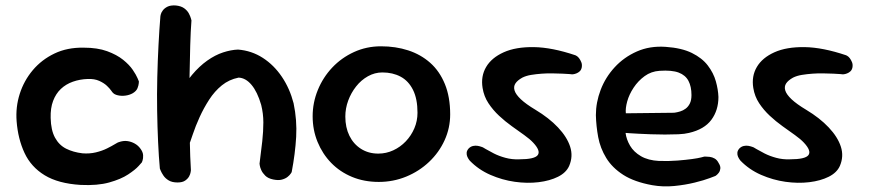

<svg xmlns="http://www.w3.org/2000/svg" viewBox="-20 -670 3191 705"><path d="M276 9Q194 4 144 -26.5Q94 -57 70 -108.5Q46 -160 41 -225Q37 -277 52.5 -325.5Q68 -374 100.5 -412.5Q133 -451 180 -473.5Q227 -496 287 -495Q338 -495 373.5 -482Q409 -469 432 -450.5Q455 -432 467.5 -413.5Q480 -395 485 -383Q490 -371 490 -371Q490 -371 489.5 -364Q489 -357 485 -346.5Q481 -336 468 -328Q456 -321 441 -319Q426 -317 413 -320Q400 -323 395 -329Q394 -329 388.5 -337Q383 -345 372.5 -355Q362 -365 344.5 -373Q327 -381 302 -380Q273 -379 247.5 -370Q222 -361 203.5 -343.5Q185 -326 175 -299.5Q165 -273 166 -237Q167 -192 182 -164.5Q197 -137 223 -124Q249 -111 283 -107Q309 -105 332 -110.5Q355 -116 373 -125Q391 -134 402.5 -141Q414 -148 416 -148Q433 -154 447.5 -152Q462 -150 474.5 -143Q487 -136 495 -125Q505 -112 505.5 -100Q506 -88 503.5 -81Q501 -74 501 -74Q501 -74 489 -60.5Q477 -47 450.5 -29.5Q424 -12 381 0Q338 12 276 9Z M983 -11Q964 -15 954 -25Q944 -35 939.5 -45Q935 -55 934 -62Q933 -69 933 -69Q939 -115 943 -151.5Q947 -188 947 -220.5Q947 -253 939 -285Q925 -333 903.5 -358.5Q882 -384 856 -385Q821 -378 794.5 -356.5Q768 -335 748 -304Q728 -273 713 -240Q698 -207 688 -177Q678 -147 670 -127Q662 -109 656 -107Q650 -105 646 -113.5Q642 -122 640 -135Q638 -148 637 -160Q636 -172 635.5 -178Q635 -184 634 -176L603 -253L636 -317Q658 -363 685 -395Q712 -427 741 -447.5Q770 -468 799 -477.5Q828 -487 854 -488Q904 -484 945 -457.5Q986 -431 1015 -388Q1044 -345 1058 -291Q1071 -229 1067.5 -167.5Q1064 -106 1051 -38Q1051 -38 1047.5 -32.5Q1044 -27 1036 -20.5Q1028 -14 1015 -10.5Q1002 -7 983 -11ZM632 0Q612 0 599.5 -7.5Q587 -15 580 -25.5Q573 -36 570 -43.5Q567 -51 567 -51Q563 -94 560.5 -148.5Q558 -203 557 -263.5Q556 -324 557.5 -385.5Q559 -447 562 -504.5Q565 -562 569 -611Q569 -611 570.5 -617.5Q572 -624 578 -632Q584 -640 595 -645.5Q606 -651 625 -650Q645 -648 656.5 -639.5Q668 -631 673.5 -620.5Q679 -610 681 -602.5Q683 -595 683 -595Q680 -556 678.5 -503.5Q677 -451 676 -391.5Q675 -332 675.5 -271Q676 -210 677 -152Q678 -94 681 -45Q681 -45 680 -38Q679 -31 674.5 -22.5Q670 -14 660 -7Q650 0 632 0Z M1371 -2Q1317 -2 1272.5 -20.5Q1228 -39 1196 -72Q1164 -105 1146 -149Q1128 -193 1128 -243Q1128 -293 1147 -339.5Q1166 -386 1200 -422Q1234 -458 1280 -479Q1326 -500 1379 -500Q1433 -500 1479 -485Q1525 -470 1559.5 -439.5Q1594 -409 1613.5 -361.5Q1633 -314 1633 -250Q1633 -200 1612.5 -155Q1592 -110 1555.5 -75.5Q1519 -41 1471.5 -21.5Q1424 -2 1371 -2ZM1369 -106Q1398 -106 1424 -118Q1450 -130 1470 -151Q1490 -172 1501.5 -199Q1513 -226 1513 -256Q1513 -307 1496.5 -340Q1480 -373 1451 -388.5Q1422 -404 1384 -404Q1356 -404 1331 -390Q1306 -376 1287.5 -352.5Q1269 -329 1258.5 -300.5Q1248 -272 1248 -242Q1248 -202 1263 -171.5Q1278 -141 1305.5 -123.5Q1333 -106 1369 -106Z M1886 -85Q1943 -85 1954.5 -100.5Q1966 -116 1938 -146Q1926 -159 1905 -174Q1884 -189 1859.5 -206.5Q1835 -224 1812.5 -245Q1790 -266 1773.5 -291Q1757 -316 1752 -347Q1745 -390 1765 -424Q1785 -458 1829.5 -478Q1874 -498 1940.5 -497Q2007 -496 2093 -467Q2093 -467 2097.5 -464.5Q2102 -462 2106.5 -456Q2111 -450 2114.5 -441.5Q2118 -433 2116 -422Q2114 -413 2108.5 -408Q2103 -403 2096.5 -400.5Q2090 -398 2085.5 -397.5Q2081 -397 2081 -397Q2081 -397 2071.5 -398Q2062 -399 2046 -399.5Q2030 -400 2010 -400.5Q1990 -401 1969.5 -399.5Q1949 -398 1930.5 -395Q1912 -392 1898 -385Q1880 -375 1872.5 -363.5Q1865 -352 1869.5 -337.5Q1874 -323 1892.5 -305.5Q1911 -288 1946 -267Q1996 -237 2029 -202Q2062 -167 2073.5 -131.5Q2085 -96 2070 -61Q2059 -36 2029 -21Q1999 -6 1957.5 -1Q1916 4 1870 -2.5Q1824 -9 1780.5 -28Q1737 -47 1705 -80Q1705 -80 1702 -84Q1699 -88 1696 -94.5Q1693 -101 1693.5 -109Q1694 -117 1701 -125Q1708 -132 1717 -134Q1726 -136 1734 -134.5Q1742 -133 1747.5 -131Q1753 -129 1753 -129Q1753 -129 1764 -122.5Q1775 -116 1793.5 -106.5Q1812 -97 1836 -90.5Q1860 -84 1886 -85Z M2375 10Q2309 -2 2268.5 -28Q2228 -54 2206 -90Q2184 -126 2176.5 -166.5Q2169 -207 2168 -247Q2168 -294 2185.5 -340Q2203 -386 2237 -423Q2271 -460 2318.5 -481Q2366 -502 2424 -498Q2483 -494 2520.5 -475.5Q2558 -457 2579 -429.5Q2600 -402 2608.5 -371.5Q2617 -341 2618 -314Q2618 -265 2592 -230Q2566 -195 2510 -182Q2494 -178 2471 -177Q2448 -176 2421.5 -176Q2395 -176 2369.5 -177Q2344 -178 2323.5 -179Q2303 -180 2290 -181Q2277 -182 2277 -182Q2280 -158 2293.5 -135Q2307 -112 2333.5 -96.5Q2360 -81 2400 -79Q2438 -78 2468.5 -80.5Q2499 -83 2521 -86Q2543 -89 2554.5 -92Q2566 -95 2566 -95Q2566 -95 2571.5 -95Q2577 -95 2586 -94Q2595 -93 2604 -88Q2613 -83 2619 -71Q2626 -60 2625 -51Q2624 -42 2619.5 -36Q2615 -30 2611 -27Q2607 -24 2607 -24Q2607 -24 2586 -16Q2565 -8 2530.5 0.5Q2496 9 2455.5 13Q2415 17 2375 10ZM2278 -254 2455 -256Q2455 -256 2461.5 -257Q2468 -258 2478 -261Q2488 -264 2497.5 -271Q2507 -278 2513 -290Q2519 -302 2519 -321Q2519 -352 2508 -373Q2497 -394 2472 -403.5Q2447 -413 2402 -410Q2371 -408 2347 -390.5Q2323 -373 2306.5 -348Q2290 -323 2283 -297.5Q2276 -272 2278 -254Z M2880 -85Q2937 -85 2948.5 -100.5Q2960 -116 2932 -146Q2920 -159 2899 -174Q2878 -189 2853.5 -206.5Q2829 -224 2806.5 -245Q2784 -266 2767.5 -291Q2751 -316 2746 -347Q2739 -390 2759 -424Q2779 -458 2823.5 -478Q2868 -498 2934.5 -497Q3001 -496 3087 -467Q3087 -467 3091.5 -464.5Q3096 -462 3100.5 -456Q3105 -450 3108.5 -441.5Q3112 -433 3110 -422Q3108 -413 3102.5 -408Q3097 -403 3090.5 -400.5Q3084 -398 3079.5 -397.5Q3075 -397 3075 -397Q3075 -397 3065.5 -398Q3056 -399 3040 -399.5Q3024 -400 3004 -400.5Q2984 -401 2963.5 -399.5Q2943 -398 2924.5 -395Q2906 -392 2892 -385Q2874 -375 2866.5 -363.5Q2859 -352 2863.5 -337.5Q2868 -323 2886.5 -305.5Q2905 -288 2940 -267Q2990 -237 3023 -202Q3056 -167 3067.5 -131.5Q3079 -96 3064 -61Q3053 -36 3023 -21Q2993 -6 2951.5 -1Q2910 4 2864 -2.5Q2818 -9 2774.5 -28Q2731 -47 2699 -80Q2699 -80 2696 -84Q2693 -88 2690 -94.5Q2687 -101 2687.5 -109Q2688 -117 2695 -125Q2702 -132 2711 -134Q2720 -136 2728 -134.5Q2736 -133 2741.5 -131Q2747 -129 2747 -129Q2747 -129 2758 -122.5Q2769 -116 2787.5 -106.5Q2806 -97 2830 -90.5Q2854 -84 2880 -85Z"/></svg>

Font: Sour Gummy Medium
Style: Regular
Weight: 500
Designer: Stefie Justprince
Foundry: Eifetstype
Version: Version 1.000